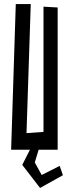

<svg xmlns="http://www.w3.org/2000/svg" viewBox="-20 -720 344 949"><path d="M132 -700 111 -62 195 -68V-687L265 -683V20H171L152 83L186 145L275 100L291 146L178 209L90 95L128 20H35L58 -700Z"/></svg>

Font: Bahiana
Style: Regular
Weight: 400
Designer: Pablo Cosgaya & Dani Raskovsky
Foundry: Pablo Cosgaya & Dani Raskovsky
Version: Version 1.005